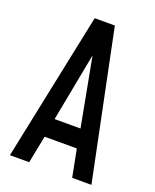

<svg xmlns="http://www.w3.org/2000/svg" viewBox="-140 -831 738 913"><g transform="rotate(20 229.0 -375.0)"><path d="M23 0 179 -750H281L435.5 0H338L311 -139H148L120.5 0ZM164 -234H295L223 -617.5H237Z"/></g></svg>

Font: Mohave Medium
Style: Regular
Weight: 500
Designer: Gumpita Rahayu
Foundry: Tokotype
Version: Version 2.003